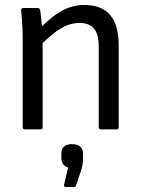

<svg xmlns="http://www.w3.org/2000/svg" viewBox="-20 -519 568 770"><path d="M80 0Q71 0 71 -9V-366Q71 -394 69 -425.5Q67 -457 65 -476Q63 -487 74 -487H131Q139 -487 141 -478Q143 -467 145 -449Q147 -431 148 -413Q192 -457 232.5 -478Q273 -499 319 -499Q456 -499 456 -338V-9Q456 0 447 0H385Q376 0 376 -9V-333Q376 -382 357 -404.5Q338 -427 298 -427Q263 -427 229 -408Q195 -389 151 -346V-9Q151 0 142 0ZM243 231Q236 231 237 222L253 153Q226 144 226 114V99Q226 59 268 59Q313 59 313 99V115Q313 140 306 162L285 225Q284 231 276 231Z"/></svg>

Font: Sofia Sans Semi Condensed
Style: Regular
Weight: 400
Designer: Botio Nikoltchev, Ani Petrova
Foundry: lettersoup
Version: Version 4.100; ttfautohint (v1.8.4.7-5d5b)